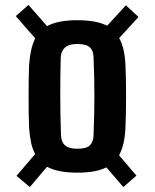

<svg xmlns="http://www.w3.org/2000/svg" viewBox="-20 -783 627 779"><path d="M101 -24 47 -69.5 122.5 -158Q111.5 -178.5 106 -205Q100.5 -231.5 98 -265.5Q97 -288 96.5 -321Q96 -354 96 -390.8Q96 -427.5 96.5 -461.5Q97 -495.5 98 -519Q100.5 -553 106.5 -579.8Q112.5 -606.5 123 -627.5L44 -717.5L95.5 -763L171 -677Q214 -701 294 -701Q372 -701 414.5 -678.5L491 -761.5L542 -714L463.5 -628.5Q475 -608 481.2 -581Q487.5 -554 489 -519Q490 -495.5 490.8 -462.2Q491.5 -429 491.5 -392.8Q491.5 -356.5 490.8 -323Q490 -289.5 489 -265.5Q487.5 -229.5 481 -201.8Q474.5 -174 463 -153L533.5 -70.5L480.5 -24L411.5 -104Q370.5 -82.5 294 -82.5Q214 -82.5 171 -106.5ZM294 -179.5Q330 -179.5 344.5 -193.2Q359 -207 359.5 -234Q361.5 -278.5 362.2 -317.8Q363 -357 363 -394.5Q363 -432 362.2 -470.5Q361.5 -509 359.5 -551Q359 -578 344.2 -591.2Q329.5 -604.5 294 -604.5Q259 -604.5 243.5 -590.2Q228 -576 226.5 -550.5Q225.5 -516.5 225 -478.5Q224.5 -440.5 224.5 -399.8Q224.5 -359 225.2 -317.2Q226 -275.5 227.5 -234Q228.5 -207 244 -193.2Q259.5 -179.5 294 -179.5Z"/></svg>

Font: Big Shoulders
Style: Bold
Weight: 700
Designer: Patric King
Foundry: XO Type Co
Version: Version 2.002